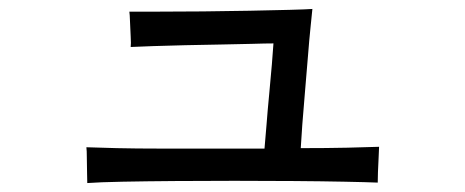

<svg xmlns="http://www.w3.org/2000/svg" viewBox="-20 -463 1040 429"><path d="M175 -54Q175 -63 174.5 -79Q174 -95 174 -111Q174 -127 173 -134Q198 -133 241 -132Q284 -131 338.5 -131Q393 -131 453 -131Q513 -131 571 -131Q573 -151 575.5 -184Q578 -217 581.5 -253Q585 -289 587.5 -319.5Q590 -350 591 -366Q574 -366 542 -365Q510 -364 471.5 -363.5Q433 -363 394 -362Q355 -361 322.5 -360Q290 -359 272 -358Q273 -365 272 -381.5Q271 -398 270.5 -414.5Q270 -431 269 -437Q292 -437 336 -437Q380 -437 433 -437.5Q486 -438 537.5 -439Q589 -440 627 -441Q665 -442 678 -443Q677 -432 674 -403.5Q671 -375 668 -336.5Q665 -298 661.5 -258.5Q658 -219 655.5 -185Q653 -151 652 -132Q710 -132 756 -133Q802 -134 827 -135Q827 -128 826 -111.5Q825 -95 824.5 -78.5Q824 -62 824 -55Q800 -56 750.5 -57Q701 -58 637 -58.5Q573 -59 504 -59Q435 -59 370 -58.5Q305 -58 253.5 -57Q202 -56 175 -54Z"/></svg>

Font: Zen Kaku Gothic Antique Medium
Style: Regular
Weight: 500
Designer: Yoshimichi Ohira
Foundry: Positype
Version: Version 1.002